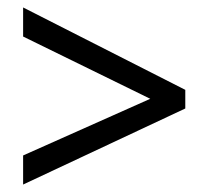

<svg xmlns="http://www.w3.org/2000/svg" viewBox="-20 -617 560 515"><path d="M42 -200 383 -352 42 -519V-597L477 -376V-326L42 -122Z"/></svg>

Font: Noto Sans Sinhala UI SemiCondensed
Style: Regular
Weight: 400
Width: 4
Designer: Jelle Bosma - Monotype Design Team
Foundry: Monotype Imaging Inc.
Version: Version 2.006; ttfautohint (v1.8.4.7-5d5b)